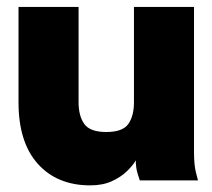

<svg xmlns="http://www.w3.org/2000/svg" viewBox="-20 -528 622 562"><path d="M210 -507.8V-228.5Q210 -188.5 226.8 -165Q243.7 -141.6 291 -141.6Q338.9 -141.6 355.5 -165Q372.1 -188.5 372.1 -228.5V-507.8H547.9V-82Q547.9 -44.9 553.7 -22.5Q559.6 0 559.6 0H389.2Q389.2 0 383.3 -18.3Q377.4 -36.6 377.4 -58.6Q369.1 -43.9 351.6 -26.9Q334 -9.8 307.4 2.4Q280.8 14.6 244.1 14.6Q147.5 14.6 90.8 -48.3Q34.2 -111.3 34.2 -228.5V-507.8Z"/></svg>

Font: Giphurs Black
Style: Regular
Weight: 900
Version: Version 0.920; ttfautohint (v1.8.4.7-5d5b)